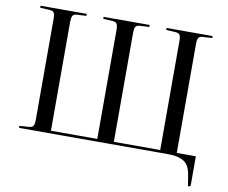

<svg xmlns="http://www.w3.org/2000/svg" viewBox="-92 -847 1344 1130"><g transform="rotate(10 580.0 -282.0)"><path d="M1100 166 1088 93Q1078 40 1045 20Q1012 0 953 0H61V-12L119 -16Q138 -18 144 -28.5Q150 -39 150 -67V-668Q150 -694 143.5 -704Q137 -714 117 -715L61 -718V-730H337V-718L279 -715Q261 -714 255 -702.5Q249 -691 249 -664V-16H526V-668Q526 -694 519.5 -704Q513 -714 493 -715L438 -718V-730H713V-718L656 -715Q637 -714 631 -703Q625 -692 625 -664V-16H902V-668Q902 -694 895.5 -704Q889 -714 869 -715L814 -718V-730H1089V-718L1032 -715Q1013 -714 1007 -703Q1001 -692 1001 -664V-16H1115V162Z"/></g></svg>

Font: Literata 72pt
Style: Regular
Weight: 400
Designer: Latin by Veronika Burian and Jose Scaglione. Greek by Irene Vlachou. Cyrillic by Vera Evstafieva.
Foundry: TypeTogether
Version: Version 3.002